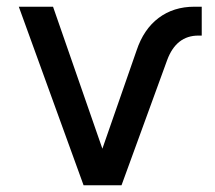

<svg xmlns="http://www.w3.org/2000/svg" viewBox="-20 -552 640 572"><path d="M229 0 36 -532H138L285 -109L387 -402Q408 -465 452.5 -498.5Q497 -532 559 -532H581V-446H571Q505 -446 478 -373L342 0Z"/></svg>

Font: Geist Mono Medium
Style: Regular
Weight: 500
Monospace: yes
Designer: Basement.studio, Andrés Briganti, Mateo Zaragoza
Foundry: Basement.studio, Vercel, Andrés Briganti, Guido Ferreyra, Mateo Zaragoza
Version: Version 1.500; ttfautohint (v1.8.4.7-5d5b)